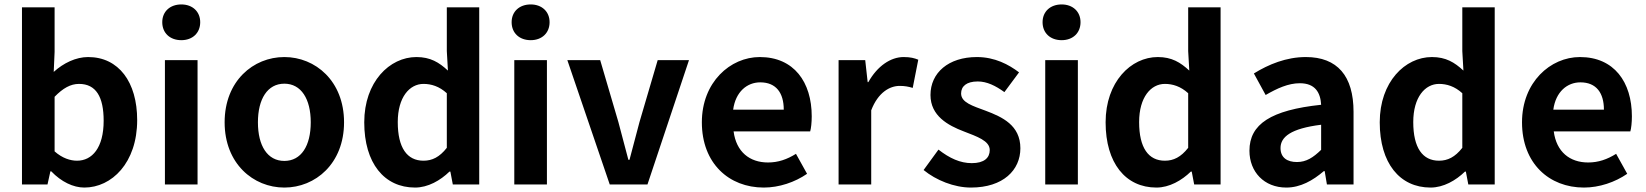

<svg xmlns="http://www.w3.org/2000/svg" viewBox="-20 -831 7414 865"><path d="M360 14C483 14 598 -97 598 -290C598 -461 515 -574 377 -574C322 -574 266 -547 222 -507L226 -597V-798H79V0H194L207 -59H211C256 -12 310 14 360 14ZM327 -107C297 -107 261 -118 226 -149V-395C264 -434 298 -453 336 -453C413 -453 447 -394 447 -287C447 -165 395 -107 327 -107Z M797 -650C847 -650 882 -682 882 -731C882 -779 847 -811 797 -811C746 -811 711 -779 711 -731C711 -682 746 -650 797 -650ZM723 0H870V-560H723Z M1261 14C1401 14 1530 -94 1530 -280C1530 -466 1401 -574 1261 -574C1121 -574 992 -466 992 -280C992 -94 1121 14 1261 14ZM1261 -106C1185 -106 1142 -174 1142 -280C1142 -385 1185 -454 1261 -454C1337 -454 1380 -385 1380 -280C1380 -174 1337 -106 1261 -106Z M1850 14C1908 14 1964 -18 2005 -58H2009L2020 0H2139V-798H1993V-601L1998 -513C1958 -550 1919 -574 1856 -574C1735 -574 1621 -462 1621 -280C1621 -96 1711 14 1850 14ZM1888 -107C1814 -107 1772 -165 1772 -281C1772 -393 1825 -453 1888 -453C1923 -453 1959 -442 1993 -411V-165C1960 -123 1927 -107 1888 -107Z M2371 -650C2421 -650 2456 -682 2456 -731C2456 -779 2421 -811 2371 -811C2320 -811 2285 -779 2285 -731C2285 -682 2320 -650 2371 -650ZM2297 0H2444V-560H2297Z M2727 0H2897L3084 -560H2943L2861 -281C2846 -226 2831 -168 2816 -111H2811C2796 -168 2781 -226 2766 -281L2684 -560H2536Z M3421 14C3490 14 3561 -10 3616 -48L3566 -138C3526 -113 3486 -99 3440 -99C3357 -99 3297 -147 3285 -239H3630C3634 -252 3637 -279 3637 -307C3637 -461 3557 -574 3403 -574C3270 -574 3142 -461 3142 -280C3142 -95 3264 14 3421 14ZM3283 -337C3294 -418 3346 -460 3405 -460C3477 -460 3511 -412 3511 -337Z M3758 0H3905V-334C3936 -415 3989 -444 4033 -444C4056 -444 4072 -441 4092 -435L4117 -562C4100 -569 4082 -574 4051 -574C3993 -574 3933 -534 3892 -461H3889L3878 -560H3758Z M4354 14C4500 14 4577 -65 4577 -163C4577 -267 4495 -304 4421 -332C4362 -354 4310 -369 4310 -410C4310 -442 4334 -464 4385 -464C4426 -464 4465 -445 4505 -416L4571 -505C4525 -540 4462 -574 4381 -574C4253 -574 4172 -503 4172 -403C4172 -309 4251 -266 4322 -239C4381 -216 4439 -197 4439 -155C4439 -120 4414 -96 4358 -96C4306 -96 4258 -118 4208 -157L4141 -65C4197 -19 4279 14 4354 14Z M4763 -650C4813 -650 4848 -682 4848 -731C4848 -779 4813 -811 4763 -811C4712 -811 4677 -779 4677 -731C4677 -682 4712 -650 4763 -650ZM4689 0H4836V-560H4689Z M5190 14C5248 14 5304 -18 5345 -58H5349L5360 0H5479V-798H5333V-601L5338 -513C5298 -550 5259 -574 5196 -574C5075 -574 4961 -462 4961 -280C4961 -96 5051 14 5190 14ZM5228 -107C5154 -107 5112 -165 5112 -281C5112 -393 5165 -453 5228 -453C5263 -453 5299 -442 5333 -411V-165C5300 -123 5267 -107 5228 -107Z M5775 14C5839 14 5895 -18 5944 -60H5948L5958 0H6078V-327C6078 -489 6005 -574 5863 -574C5775 -574 5695 -541 5629 -500L5682 -403C5734 -433 5784 -456 5836 -456C5905 -456 5929 -414 5932 -359C5706 -335 5609 -272 5609 -152C5609 -57 5675 14 5775 14ZM5823 -101C5780 -101 5749 -120 5749 -164C5749 -214 5795 -252 5932 -269V-156C5896 -121 5865 -101 5823 -101Z M6425 14C6483 14 6539 -18 6580 -58H6584L6595 0H6714V-798H6568V-601L6573 -513C6533 -550 6494 -574 6431 -574C6310 -574 6196 -462 6196 -280C6196 -96 6286 14 6425 14ZM6463 -107C6389 -107 6347 -165 6347 -281C6347 -393 6400 -453 6463 -453C6498 -453 6534 -442 6568 -411V-165C6535 -123 6502 -107 6463 -107Z M7116 14C7185 14 7256 -10 7311 -48L7261 -138C7221 -113 7181 -99 7135 -99C7052 -99 6992 -147 6980 -239H7325C7329 -252 7332 -279 7332 -307C7332 -461 7252 -574 7098 -574C6965 -574 6837 -461 6837 -280C6837 -95 6959 14 7116 14ZM6978 -337C6989 -418 7041 -460 7100 -460C7172 -460 7206 -412 7206 -337Z"/></svg>

Font: DAIFUKU Sans JP
Style: Bold
Weight: 700
Designer: Original font ‘Source Han Sans JP’ : Ryoko NISHIZUKA  (kana, bopomofo & ideographs); Paul D. Hunt (Latin, Greek & Cyrill
Foundry: Daifuku
Version: Version 1.001